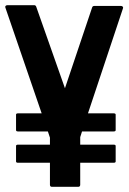

<svg xmlns="http://www.w3.org/2000/svg" viewBox="-41 -720 499 742"><path d="M21 -156Q21 -161 29 -161H152V-188L144 -212H29Q21 -212 21 -217V-277Q21 -282 29 -282H120L-20 -690Q-22 -694 -19.5 -697Q-17 -700 -12 -700H91Q97 -700 99 -694L210 -379L315 -691Q317 -697 323 -697H427Q431 -697 433.5 -694Q436 -691 434 -687L299 -282H398Q406 -282 406 -277V-217Q406 -212 398 -212H276L269 -190V-161H398Q406 -161 406 -156V-96Q406 -91 398 -91H269V-6Q269 2 261 2H160Q152 2 152 -6V-91H29Q21 -91 21 -96Z"/></svg>

Font: RonaldsonGothic
Style: Regular
Weight: 400
Designer: Mr. Robertson for MacKellar, Smiths & Jordan Co. Philadelphia
Foundry: CAT-Fonts Peter Wiegel
Version: Version 1.000